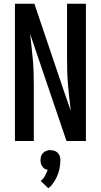

<svg xmlns="http://www.w3.org/2000/svg" viewBox="-20 -755 540 1028"><path d="M60 0V-735H164L323 -265L359 -161Q355 -196 351 -231Q347 -266 344 -301Q341 -336 340 -371Q339 -406 339 -441V-735H440V0H336L141 -574Q145 -539 149 -504Q153 -469 156 -434Q159 -399 160 -364Q161 -329 161 -294V0ZM239 253 198 214Q202 211 205.5 207.5Q209 204 212 200Q215 196 217.5 192Q220 188 222 183.5Q224 179 227 173.5Q230 168 231 165L232 163L235 154Q231 153 227 152Q223 151 219.5 149Q216 147 213.5 144Q211 141 208 138Q205 135 203.5 131.5Q202 128 200.5 124.5Q199 121 198 115.5Q197 110 197 108V102Q197 98 197.5 94Q198 90 198.5 86.5Q199 83 200.5 79.5Q202 76 204 72.5Q206 69 208.5 66Q211 63 214 60.5Q217 58 220 56.5Q223 55 227 53.5Q231 52 235.5 50.5Q240 49 242 49H250Q255 49 260 50Q265 51 269.5 52Q274 53 278.5 55.5Q283 58 286.5 61Q290 64 293 68Q296 72 298 76Q300 80 301.5 86.5Q303 93 303 95V102Q303 110 302.5 117.5Q302 125 301 133Q300 141 298.5 148Q297 155 295 162.5Q293 170 290 177.5Q287 185 284 192Q281 199 277.5 205Q274 211 269.5 218Q265 225 259 233Q253 241 251 243L247 246Z"/></svg>

Font: Iosevka Term Semibold
Style: Regular
Weight: 600
Monospace: yes
Designer: Belleve Invis
Foundry: Belleve Invis
Version: Version 31.4.0